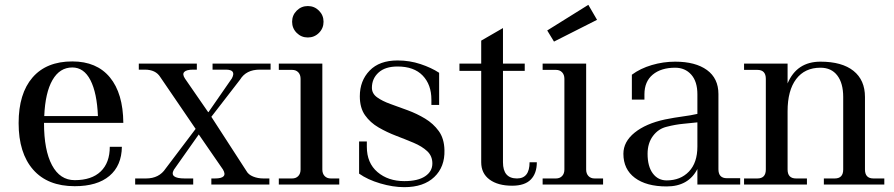

<svg xmlns="http://www.w3.org/2000/svg" viewBox="-20 -763 3699 794"><path d="M289 7Q177 7 117 -61.5Q57 -130 57 -254Q57 -376 114.5 -442.5Q172 -509 279 -509Q380 -509 434.5 -443Q489 -377 490 -255H162V-254Q162 -142 195 -80Q228 -18 289 -18Q359 -18 396.5 -54Q434 -90 434 -156H484Q483 -78 432.5 -35.5Q382 7 289 7ZM279 -484Q227 -484 197 -432Q167 -380 163 -283H385Q381 -379 354 -431.5Q327 -484 279 -484Z M539 0V-25H584Q638 -25 665 -66L789 -230L643 -444Q624 -475 579 -475H554V-500H794V-475H779Q751 -475 742 -465.5Q733 -456 745 -438L841 -299L842 -300V-299L939 -439Q958 -475 914 -475H859V-500H1099V-475H1054Q998 -475 973 -434L854 -280L999 -56Q1007 -41 1026.5 -33Q1046 -25 1069 -25H1094V0H854V-25H869Q924 -25 902 -62L802 -207L699 -61Q679 -25 744 -25H779V0Z M1253 -608Q1226 -608 1207 -627Q1188 -646 1188 -673Q1188 -700 1207 -719Q1226 -738 1253 -738Q1280 -738 1299 -719Q1318 -700 1318 -673Q1318 -646 1299 -627Q1280 -608 1253 -608ZM1133 0V-25H1188Q1204 -25 1213.5 -35Q1223 -45 1223 -62V-437Q1223 -454 1213.5 -464Q1204 -474 1188 -474H1133V-500H1313V-62Q1313 -45 1322.5 -35Q1332 -25 1348 -25H1383V0Z M1652 11Q1605 11 1552.5 -4.5Q1500 -20 1465 -45V-178H1497V-156Q1497 -89 1541 -51.5Q1585 -14 1652 -14Q1708 -14 1738 -34Q1768 -54 1768 -87Q1768 -118 1746.5 -138Q1725 -158 1690.5 -172.5Q1656 -187 1618 -201.5Q1580 -216 1545.5 -236Q1511 -256 1489.5 -286.5Q1468 -317 1468 -365Q1468 -429 1508.5 -471Q1549 -513 1624 -513Q1674 -513 1719 -498Q1764 -483 1796 -462V-329H1764V-351Q1764 -413 1728 -450.5Q1692 -488 1624 -488Q1573 -488 1545.5 -463Q1518 -438 1518 -400Q1518 -376 1539.5 -360.5Q1561 -345 1594.5 -333Q1628 -321 1666 -307Q1704 -293 1738 -272.5Q1772 -252 1794.5 -221Q1817 -190 1818 -142Q1820 -73 1776 -31Q1732 11 1652 11Z M2098 5Q2039 5 2004.5 -20.5Q1970 -46 1970 -92V-470H1880V-500H1970V-595L2060 -647V-500H2150V-470H2060V-92Q2060 -25 2118 -25Q2170 -25 2170 -92H2200Q2200 -46 2175 -20.5Q2150 5 2098 5Z M2224 0V-25H2279Q2295 -25 2304.5 -35Q2314 -45 2314 -62V-437Q2314 -454 2304.5 -464Q2295 -474 2279 -474H2224V-500H2404V-62Q2404 -45 2413.5 -35Q2423 -25 2439 -25H2474V0ZM2413 -743 2449 -681 2271 -591 2243 -637Z M2737 8Q2653 8 2605.5 -27.5Q2558 -63 2558 -127Q2558 -177 2604.5 -214.5Q2651 -252 2730 -269Q2770 -277 2804 -281.5Q2838 -286 2864 -292V-373Q2864 -426 2838.5 -454.5Q2813 -483 2772 -483Q2714 -483 2679.5 -454.5Q2645 -426 2645 -373V-351H2593V-454Q2628 -480 2675.5 -494Q2723 -508 2772 -508Q2856 -508 2903.5 -473.5Q2951 -439 2951 -374V-63Q2951 -26 2986 -26H3041V0H2864V-64Q2827 8 2737 8ZM2658 -127Q2658 -75 2679.5 -46Q2701 -17 2737 -17Q2794 -17 2829 -53.5Q2864 -90 2864 -157V-257Q2837 -254 2805 -251Q2773 -248 2738 -239Q2703 -231 2680.5 -201Q2658 -171 2658 -127Z M3057 0V-25H3112Q3147 -25 3147 -62V-437Q3147 -474 3112 -474H3057V-500H3237V-418Q3275 -508 3373 -508Q3462 -508 3509.5 -470Q3557 -432 3557 -362V-62Q3557 -25 3592 -25H3637V0H3387V-25H3432Q3467 -25 3467 -62V-362Q3467 -419 3442.5 -451Q3418 -483 3373 -483Q3308 -483 3272.5 -436Q3237 -389 3237 -303V-62Q3237 -25 3272 -25H3317V0Z"/></svg>

Font: Bentinck
Style: Regular
Weight: 400
Designer: Jörg Drees
Foundry: Jörg Drees
Version: Version 1.000; ttfautohint (v1.8.4.7-5d5b)